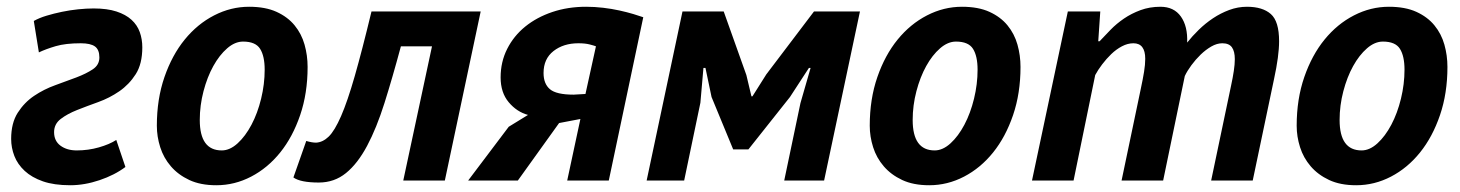

<svg xmlns="http://www.w3.org/2000/svg" viewBox="-20 -534 4318 568"><path d="M351 -40Q319 -16 274.5 -1Q230 14 188 14Q140 14 107 2.5Q74 -9 53 -28.5Q32 -48 22.5 -72.5Q13 -97 13 -123Q13 -170 32.5 -200.5Q52 -231 81 -250.5Q110 -270 143.5 -282Q177 -294 206 -305Q235 -316 254.5 -329Q274 -342 274 -364Q274 -387 261 -396.5Q248 -406 219 -406Q174 -406 145 -397.5Q116 -389 95 -379L80 -472Q96 -481 117.5 -487.5Q139 -494 163 -499Q187 -504 211.5 -506.5Q236 -509 257 -509Q297 -509 324.5 -500Q352 -491 369 -475.5Q386 -460 393.5 -439Q401 -418 401 -394Q401 -345 381.5 -314.5Q362 -284 333 -264Q304 -244 270.5 -232Q237 -220 208 -208.5Q179 -197 159.5 -182Q140 -167 140 -143Q140 -117 159 -103Q178 -89 207 -89Q241 -89 272.5 -98Q304 -107 324 -120Z M444 -162Q444 -241 466.5 -306Q489 -371 526.5 -417Q564 -463 613.5 -488.5Q663 -514 717 -514Q765 -514 798 -499Q831 -484 851.5 -459Q872 -434 881 -402Q890 -370 890 -336Q890 -258 868 -193.5Q846 -129 809 -83Q772 -37 723 -11.5Q674 14 620 14Q573 14 540 -1.5Q507 -17 485.5 -42Q464 -67 454 -98.5Q444 -130 444 -162ZM571 -179Q571 -89 636 -89Q660 -89 683 -110Q706 -131 724 -165Q742 -199 752.5 -242Q763 -285 763 -328Q763 -368 749.5 -389.5Q736 -411 699 -411Q675 -411 652 -391Q629 -371 611 -338.5Q593 -306 582 -264Q571 -222 571 -179Z M1258 -397H1166Q1141 -304 1117.5 -229.5Q1094 -155 1066 -102.5Q1038 -50 1003.5 -22Q969 6 923 6Q869 6 848 -9L886 -117Q903 -112 915 -112Q935 -113 952.5 -130Q970 -147 989 -190.5Q1008 -234 1029.5 -309Q1051 -384 1079 -500H1402L1296 0H1173Z M1697 -182 1634 -170 1512 0H1365L1485 -159L1542 -194Q1509 -203 1485 -231.5Q1461 -260 1461 -305Q1461 -351 1480.5 -389.5Q1500 -428 1534 -455.5Q1568 -483 1614 -498.5Q1660 -514 1714 -514Q1739 -514 1764.5 -511Q1790 -508 1812.5 -503Q1835 -498 1853.5 -492.5Q1872 -487 1883 -483L1781 0H1658ZM1712 -256 1743 -397Q1738 -399 1724.5 -402.5Q1711 -406 1691 -406Q1647 -406 1617.5 -383Q1588 -360 1588 -318Q1588 -286 1607 -270Q1626 -254 1677 -254Z M2348 -229 2378 -333H2373L2317 -247L2194 -92H2149L2085 -247L2067 -333H2061L2052 -230L2004 0H1893L1999 -500H2121L2188 -312L2203 -249H2206L2247 -314L2388 -500H2524L2418 0H2300Z M2553 -162Q2553 -241 2575.5 -306Q2598 -371 2635.5 -417Q2673 -463 2722.5 -488.5Q2772 -514 2826 -514Q2874 -514 2907 -499Q2940 -484 2960.5 -459Q2981 -434 2990 -402Q2999 -370 2999 -336Q2999 -258 2977 -193.5Q2955 -129 2918 -83Q2881 -37 2832 -11.5Q2783 14 2729 14Q2682 14 2649 -1.5Q2616 -17 2594.5 -42Q2573 -67 2563 -98.5Q2553 -130 2553 -162ZM2680 -179Q2680 -89 2745 -89Q2769 -89 2792 -110Q2815 -131 2833 -165Q2851 -199 2861.5 -242Q2872 -285 2872 -328Q2872 -368 2858.5 -389.5Q2845 -411 2808 -411Q2784 -411 2761 -391Q2738 -371 2720 -338.5Q2702 -306 2691 -264Q2680 -222 2680 -179Z M3298 0 3355 -272Q3361 -300 3364.5 -321.5Q3368 -343 3368 -360Q3368 -406 3333 -406Q3316 -406 3299 -397Q3282 -388 3267.5 -374Q3253 -360 3240.5 -343.5Q3228 -327 3220 -312L3156 0H3033L3139 -500H3235L3229 -412H3233Q3248 -428 3265.5 -446Q3283 -464 3305 -479Q3327 -494 3354 -504Q3381 -514 3413 -514Q3453 -514 3473.5 -485Q3494 -456 3492 -408Q3507 -427 3526.5 -446Q3546 -465 3568.5 -480Q3591 -495 3616.5 -504.5Q3642 -514 3669 -514Q3715 -514 3739.5 -492.5Q3764 -471 3764 -412Q3764 -369 3749 -300L3686 0H3563L3622 -281Q3627 -304 3630 -324Q3633 -344 3633 -359Q3633 -382 3624.5 -394Q3616 -406 3596 -406Q3580 -406 3563.5 -396.5Q3547 -387 3532 -372.5Q3517 -358 3504.5 -341Q3492 -324 3485 -309L3421 0Z M3816 -162Q3816 -241 3838.5 -306Q3861 -371 3898.5 -417Q3936 -463 3985.5 -488.5Q4035 -514 4089 -514Q4137 -514 4170 -499Q4203 -484 4223.5 -459Q4244 -434 4253 -402Q4262 -370 4262 -336Q4262 -258 4240 -193.5Q4218 -129 4181 -83Q4144 -37 4095 -11.5Q4046 14 3992 14Q3945 14 3912 -1.5Q3879 -17 3857.5 -42Q3836 -67 3826 -98.5Q3816 -130 3816 -162ZM3943 -179Q3943 -89 4008 -89Q4032 -89 4055 -110Q4078 -131 4096 -165Q4114 -199 4124.5 -242Q4135 -285 4135 -328Q4135 -368 4121.5 -389.5Q4108 -411 4071 -411Q4047 -411 4024 -391Q4001 -371 3983 -338.5Q3965 -306 3954 -264Q3943 -222 3943 -179Z"/></svg>

Font: PT Sans
Style: Bold Italic
Weight: 700
Italic angle: -12°
Designer: A.Korolkova, O.Umpeleva, V.Yefimov
Foundry: ParaType Ltd
Version: Version 2.003W OFL